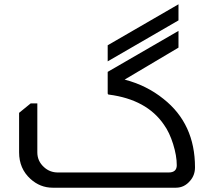

<svg xmlns="http://www.w3.org/2000/svg" viewBox="-20 -875 984 895"><path d="M482 -664 812 -855V-780L482 -589ZM812 -731V-653L561 -504Q664 -477 742 -414Q889 -298 889 -95Q889 -58 866 -32Q839 0 800 0H226Q167 0 122 -41Q69 -89 69 -165V-349L123 -393H154V-165Q154 -124 185 -96Q212 -71 250 -71H766Q804 -71 804 -105Q804 -149 787 -203.5Q770 -258 744 -294Q664 -411 488 -434Q482 -434 482 -441V-540Z"/></svg>

Font: Almarai
Style: Regular
Weight: 400
Designer: Boutros International 2019
Foundry: Created by Boutros International 2019
Version: Version 1.10